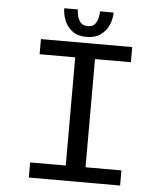

<svg xmlns="http://www.w3.org/2000/svg" viewBox="-58 -916 826 967"><g transform="rotate(5 355.0 -432.5)"><path d="M585.5 -623.5H404V-76.5H585.5V0H124V-76.5H304V-623.5H124V-700H585.5ZM477 -865Q477 -834 464 -803Q451 -772 423.2 -751.5Q395.5 -731 351.5 -731Q307 -731 279.8 -751.5Q252.5 -772 240 -803Q227.5 -834 227.5 -865H296Q296 -854.5 299.8 -835.5Q303.5 -816.5 315.5 -801Q327.5 -785.5 352.5 -785.5Q378 -785.5 389.8 -800.8Q401.5 -816 405 -835.2Q408.5 -854.5 408.5 -865Z"/></g></svg>

Font: League Mono
Style: Regular
Weight: 400
Width: 6
Designer: Tyler Finck
Foundry: The League of Moveable Type / Tyler Finck
Version: Version 2.300;RELEASE